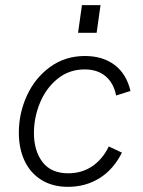

<svg xmlns="http://www.w3.org/2000/svg" viewBox="-20 -717 556 744"><path d="M53 -202.5Q53 -278.5 84.5 -347Q116 -415.5 174.5 -457.8Q233 -500 309 -500Q378.5 -500 424.5 -465Q470.5 -430 485.5 -364.5L430 -347Q420.5 -395 389.2 -421.5Q358 -448 308 -448Q247.5 -448 202.8 -411.5Q158 -375 134.8 -318.2Q111.5 -261.5 111.5 -202Q111.5 -132.5 144.8 -89Q178 -45.5 244.5 -45.5Q297.5 -45.5 337.8 -73Q378 -100.5 401.5 -149.5L452.5 -125.5Q419.5 -60 365.5 -26.5Q311.5 7 243.5 7Q183.5 7 140.5 -19.8Q97.5 -46.5 75.2 -94Q53 -141.5 53 -202.5ZM297.5 -697H369.5L354.5 -590H282.5Z"/></svg>

Font: HK Grotesk Light
Style: Italic
Weight: 300
Italic angle: -16°
Designer: Alfredo Marco Pradil
Foundry: Hanken Design Co.
Version: Version 3.001